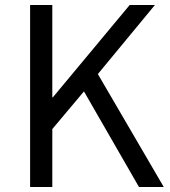

<svg xmlns="http://www.w3.org/2000/svg" viewBox="-20 -753 684 773"><path d="M190.6 -733V-361.2H192.8L502.2 -733H603.8L374 -454.8L639.4 0H539.6L318 -385L190.6 -233.4V0H101.2V-733Z"/></svg>

Font: 寒蝉端黑体 Light
Style: Regular
Weight: 300
Designer: ChillDuanSans {Warren2060}; 
Source Han Sans {Ryoko NISHIZUKA 西塚涼子 (kana, bopomofo & ideographs); Paul D. Hunt (Latin, G
Foundry: ChillType&Adobe
Version: Version 1.300;Glyphs 3.3 (3306)